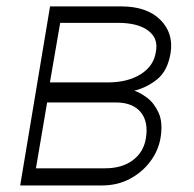

<svg xmlns="http://www.w3.org/2000/svg" viewBox="-20 -565 590 585"><path d="M41.5 0 132.5 -545.5H349.1Q427.6 -545.5 468.6 -504.6Q509.6 -463.8 499.6 -402.3Q490.4 -348.7 458.8 -323.3Q427.2 -297.9 389.2 -288.7Q405.5 -283.7 427.4 -267.8Q449.2 -251.8 463.1 -221.8Q476.9 -191.8 469.1 -144.5Q462.4 -105.8 437.9 -73Q413.4 -40.1 375.7 -20.1Q338.1 0 291.2 0ZM89.5 -52.2H300.1Q351.9 -52.2 384.8 -76.9Q417.6 -101.6 424.4 -143.1Q432.9 -194.2 408.6 -223.4Q384.2 -252.5 334.2 -252.8H123.6ZM132.1 -313.9H307.9Q369.3 -313.9 409.1 -339.1Q448.9 -364.3 454.9 -407.3Q463.1 -447.8 432 -471.4Q400.9 -495 340.9 -495.4H163.4Z"/></svg>

Font: Inter Extra Light  BETA
Style: Italic
Weight: 200
Italic angle: 9.39999°
Designer: Rasmus Andersson
Foundry: rsms
Version: Version 3.011;git-f93a4a705